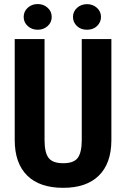

<svg xmlns="http://www.w3.org/2000/svg" viewBox="-20 -900 611 930"><path d="M519.5 -710.9V-218.8Q518.6 -107.9 458.5 -49.1Q398.4 9.8 286.1 9.8Q171.9 9.8 111.6 -49.8Q51.3 -109.4 51.3 -222.2V-710.9H195.8V-221.7Q195.8 -161.1 215.3 -135.3Q234.9 -109.4 286.1 -109.4Q337.4 -109.4 356.4 -135Q375.5 -160.6 376 -219.2V-710.9ZM333.5 -817.9Q333.5 -844.2 353.3 -862.1Q373 -879.9 401.4 -879.9Q429.7 -879.9 449.5 -862.1Q469.2 -844.2 469.2 -817.9Q469.2 -792.5 450.4 -774.2Q431.6 -755.9 401.4 -755.9Q371.1 -755.9 352.3 -774.2Q333.5 -792.5 333.5 -817.9ZM94.7 -817.9Q94.7 -844.7 114.5 -862.5Q134.3 -880.4 162.6 -880.4Q190.9 -880.4 210.7 -862.5Q230.5 -844.7 230.5 -817.9Q230.5 -791.5 210.7 -773.7Q190.9 -755.9 162.6 -755.9Q134.3 -755.9 114.5 -773.7Q94.7 -791.5 94.7 -817.9Z"/></svg>

Font: MAUL Condensed Bold
Style: Condensed Bold
Weight: 700
Designer: MAUL
Version: Version 1.0; 2020; ttfautohint (v1.8.3)